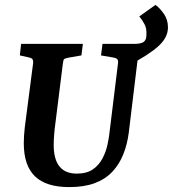

<svg xmlns="http://www.w3.org/2000/svg" viewBox="-20 -751 705 783"><path d="M262 12Q168 12 122.5 -32Q77 -76 77 -167Q77 -181 78 -197.5Q79 -214 81 -231L115 -493Q116 -505 112 -510Q108 -515 97 -517L61 -525L66 -572H318L312 -525L260 -516Q246 -513 242 -510.5Q238 -508 236 -489L206 -249Q203 -229 201 -204Q199 -179 199 -160Q199 -43 293 -43Q334 -43 359 -60.5Q384 -78 398 -105Q412 -132 418 -159.5Q424 -187 426 -206L461 -491Q463 -503 459 -508.5Q455 -514 444 -516L392 -525L398 -572H549L505 -209Q499 -162 482.5 -121Q466 -80 437.5 -50Q409 -20 366 -4Q323 12 262 12ZM507 -486 486 -572Q497 -572 506.5 -572Q516 -572 526 -572Q556 -572 566.5 -580.5Q577 -589 577 -607Q579 -634 569.5 -652Q560 -670 548 -684L614 -731Q631 -719 648 -695Q665 -671 665 -639Q665 -597 624 -561Q583 -525 507 -486Z"/></svg>

Font: Rasa SemiBold
Style: Italic
Weight: 600
Italic angle: -7.10001°
Designer: Anna Giedrys (Yrsa+Rasa design), David Brezina (Yrsa art-direction, Rasa art-direction, design)
Foundry: Rosetta Type Foundry
Version: Version 2.004